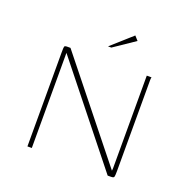

<svg xmlns="http://www.w3.org/2000/svg" viewBox="-111 -714 817 823"><g transform="rotate(20 297.5 -302.5)"><path d="M98 0V-428Q98 -451 99.5 -455.5Q101 -460 113 -460H127L474 -26L475 -37V-460H497Q496 -459 495.5 -455Q495 -451 495 -446.5Q495 -442 495 -437V-32Q495 -10 493 -5Q491 0 479 0H464L118 -434V-426V0ZM276 -521 370 -605 387 -586 291 -521Z"/></g></svg>

Font: Genos Thin
Style: Regular
Weight: 100
Designer: Robert E. Leuschke
Foundry: Robert E. Leuschke
Version: Version 1.010